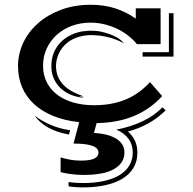

<svg xmlns="http://www.w3.org/2000/svg" viewBox="-20 -506 817 812"><path d="M56.2 -226.6Q56.2 -278.3 78.4 -325.2Q100.6 -372.1 140.9 -407.7Q181.2 -443.4 238 -464.6Q294.9 -485.8 363.8 -485.8Q421.4 -485.8 468 -470.5Q514.6 -455.1 554.2 -427.2V-470.7H659.2V-319.3H559.1Q545.4 -336.4 525.4 -352.8Q505.4 -369.1 480.2 -381.8Q455.1 -394.5 425.3 -402.3Q395.5 -410.2 362.3 -410.2Q319.8 -410.2 283.2 -396.5Q246.6 -382.8 219.7 -358.4Q192.9 -334 177.5 -300.8Q162.1 -267.6 162.1 -228.5Q162.1 -188 178.5 -156.7Q194.8 -125.5 223.6 -104.2Q252.4 -83 292 -72Q331.5 -61 377.9 -61Q453.1 -61 511 -85Q568.8 -108.9 614.3 -158.7L666 -99.6Q614.3 -43.5 545.9 -15.1Q477.5 13.2 388.7 14.6L377.4 56.2Q414.6 58.6 439.5 66.4Q464.4 74.2 479.2 85.7Q494.1 97.2 500.2 110.8Q506.3 124.5 506.3 138.7Q506.3 183.1 463.1 208.5Q419.9 233.9 332.5 233.9Q318.4 233.9 303.7 232.7Q289.1 231.4 275.9 229.7Q262.7 228 252.2 225.8Q241.7 223.6 236.3 221.7V159.7Q255.4 165.5 276.9 169.4Q298.3 173.3 321.8 173.3Q343.8 173.3 358.2 170.7Q372.6 168 381.1 163.3Q389.6 158.7 393.1 152.3Q396.5 146 396.5 139.2Q396.5 131.3 391.4 124.3Q386.2 117.2 374 112.1Q361.8 106.9 341.6 104Q321.3 101.1 291 101.1L314.9 10.7Q252.4 3.9 204.3 -15.9Q156.2 -35.6 123.3 -66.4Q90.3 -97.2 73.2 -137.7Q56.2 -178.2 56.2 -226.6ZM583 -285.2H694.3V-450.2H713.9V-266.6H583ZM197.3 -228.5Q197.3 -255.4 205.8 -278.6Q214.4 -301.8 230 -320.1Q245.6 -338.4 267.3 -351.3Q289.1 -364.3 315.4 -370.6L321.8 -372.1Q325.2 -373 328.9 -373.5Q332.5 -374 335 -374L355.5 -376H362.8Q377.9 -376.5 394.3 -374.3Q410.6 -372.1 426.3 -367.2L441.9 -362.3L457 -356.4L474.1 -348.1L485.8 -340.3L493.7 -334L503.9 -322.8L498 -325.7Q490.7 -329.6 484.1 -332.8Q477.5 -335.9 470.7 -338.4L467.3 -339.4Q460.4 -342.3 453.1 -344.5Q445.8 -346.7 437.5 -348.6L419.4 -352.5L404.8 -355Q401.9 -355.5 398.9 -355.7Q396 -356 393.1 -356L373 -357.4H357.9Q354.5 -357.4 352.3 -356.9Q350.1 -356.4 344.7 -356.4L338.4 -355.5Q336.9 -355.5 332 -354.5L314.5 -350.6Q311.5 -349.6 308.6 -348.6Q305.7 -347.7 303.2 -346.7Q263.7 -332 241 -300.3Q218.3 -268.6 216.8 -228.5Q216.8 -202.6 224.9 -182.9Q232.9 -163.1 248 -147.2Q263.2 -131.3 285.2 -119.4Q307.1 -107.4 335 -97.7Q323.7 -98.1 313 -100.6Q318.4 -98.1 323.7 -96.2Q329.1 -94.2 335 -92.3Q302.7 -95.2 277.1 -106.4Q251.5 -117.7 233.9 -135.3Q216.3 -152.8 206.8 -175.5Q197.3 -198.2 197.3 -224.1ZM270 263.7Q283.7 266.1 300.3 267.1Q316.9 268.1 331.5 268.1Q382.3 268.1 421.6 259Q460.9 250 487.5 233.2Q514.2 216.3 527.8 192.4Q541.5 168.5 541.5 139.2Q541.5 73.2 472.2 42Q531.2 31.2 582.5 7.1Q633.8 -17.1 666.5 -52.2L680.7 -39.6Q616.2 24.9 521 50.3Q540.5 67.4 550.8 89.4Q561 111.3 561 139.2Q561 176.8 544.2 204.3Q527.3 231.9 496.8 250.2Q466.3 268.6 423.6 277.6Q380.9 286.6 329.6 286.6Q324.2 286.6 316.4 286.4Q308.6 286.1 300 285.4Q291.5 284.7 283.4 283.9Q275.4 283.2 270 282.2ZM126 -17.1Q157.2 6.3 194.3 22.2Q231.4 38.1 276.9 44.9L271.5 63Q219.7 53.7 183.1 33Q146.5 12.2 126 -17.1Z"/></svg>

Font: Vast Shadow
Style: Regular
Weight: 400
Designer: Nicole Fally
Foundry: Nicole Fally
Version: Version 1.002